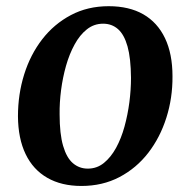

<svg xmlns="http://www.w3.org/2000/svg" viewBox="-20 -588 615 620"><path d="M331 -568Q397 -568 442.8 -541.8Q488.5 -515.5 512.8 -464.8Q537 -414 537 -341.5Q537.5 -271.5 517.2 -207.8Q497 -144 458.8 -94.5Q420.5 -45 365.8 -16.2Q311 12.5 243 12.5Q178.5 12.5 132.8 -13.8Q87 -40 62.8 -90.2Q38.5 -140.5 38 -212.5Q38 -283.5 58 -347.5Q78 -411.5 116.2 -461Q154.5 -510.5 208.8 -539.2Q263 -568 331 -568ZM313 -511.5Q283.5 -511.5 260.5 -493.2Q237.5 -475 220.8 -444.2Q204 -413.5 193.2 -375.5Q182.5 -337.5 177.2 -297Q172 -256.5 172.5 -219Q172.5 -155.5 183.8 -117Q195 -78.5 215.5 -61Q236 -43.5 263.5 -43.5Q293 -43.5 315.5 -61.8Q338 -80 354.8 -110.5Q371.5 -141 382 -179.2Q392.5 -217.5 397.8 -258Q403 -298.5 403 -336.5Q402.5 -400 391.8 -438.2Q381 -476.5 361 -494Q341 -511.5 313 -511.5Z"/></svg>

Font: Merriweather 20pt SemiBold
Style: Italic
Weight: 600
Italic angle: -7.8°
Version: Version 2.101